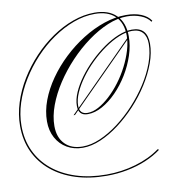

<svg xmlns="http://www.w3.org/2000/svg" viewBox="-145 -1007 1415 1506"><g transform="rotate(-10 562.5 -253.5)"><path d="M709 -892Q820 -892 881 -832Q942 -772 942 -662Q942 -589 916.5 -512Q891 -435 848 -364.5Q805 -294 750 -238Q695 -182 636 -149.5Q577 -117 520 -117Q446 -117 446 -195Q446 -245 470.5 -301.5Q495 -358 537.5 -416Q580 -474 634 -526.5Q688 -579 747 -620.5Q806 -662 864.5 -686Q923 -710 974 -710Q1096 -710 1096 -578Q1096 -505 1066.5 -424Q1037 -343 986 -262.5Q935 -182 868.5 -110.5Q802 -39 728.5 16.5Q655 72 580 104Q505 136 437 136Q366 136 311 104Q256 72 225 15Q194 -42 194 -116Q194 -198 225.5 -282Q257 -366 313 -446Q369 -526 442.5 -595.5Q516 -665 600.5 -718Q685 -771 773.5 -801Q862 -831 948 -831Q1018 -831 1069 -810Q1120 -789 1145 -751L1137 -744Q1114 -779 1064 -799Q1014 -819 954 -819Q880 -819 799.5 -785.5Q719 -752 639.5 -694Q560 -636 489 -561Q418 -486 363 -402Q308 -318 276.5 -233Q245 -148 245 -70Q245 21 296 73.5Q347 126 437 126Q504 126 577 94.5Q650 63 723 8Q796 -47 861 -117.5Q926 -188 977 -267Q1028 -346 1057 -426Q1086 -506 1086 -578Q1086 -637 1057.5 -668.5Q1029 -700 974 -700Q925 -700 868 -676.5Q811 -653 752.5 -612Q694 -571 641 -519.5Q588 -468 546.5 -411Q505 -354 480.5 -298.5Q456 -243 456 -195Q456 -127 520 -127Q562 -127 607.5 -151.5Q653 -176 699 -218.5Q745 -261 786 -315.5Q827 -370 858.5 -431.5Q890 -493 908.5 -554.5Q927 -616 927 -671Q927 -772 870 -827Q813 -882 709 -882Q625 -882 539.5 -850.5Q454 -819 373.5 -763.5Q293 -708 224 -634Q155 -560 102.5 -474.5Q50 -389 20.5 -298Q-9 -207 -9 -117Q-9 -6 33 84.5Q75 175 153.5 240Q232 305 341 340Q450 375 583 375Q704 375 816.5 342Q929 309 1011 249L1021 255Q968 295 898 324.5Q828 354 747.5 369.5Q667 385 583 385Q447 385 336 349.5Q225 314 145 247.5Q65 181 22.5 89Q-20 -3 -20 -117Q-20 -209 9.5 -302Q39 -395 92 -481.5Q145 -568 215 -642.5Q285 -717 366.5 -773Q448 -829 535.5 -860.5Q623 -892 709 -892ZM408 -128 930 -653H941L419 -128Z"/></g></svg>

Font: Ballet 24pt
Style: Regular
Weight: 400
Designer: Maximiliano R. Sproviero
Foundry: Omnibus-Type
Version: Version 1.100